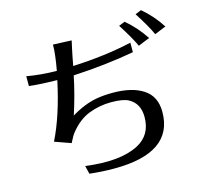

<svg xmlns="http://www.w3.org/2000/svg" viewBox="-122 -993 1244 1164"><g transform="rotate(-15 500.0 -411.0)"><path d="M84 -585V-646.5Q171.9 -630.9 271.5 -629.9Q290 -731.4 290 -790L406.2 -785.2Q401.4 -761.7 395.5 -736.8Q389.6 -711.9 385.7 -689.5L375 -632.8Q578.1 -641.6 746.1 -679.7V-620.1Q569.3 -587.9 363.3 -577.1Q340.8 -465.8 300.8 -341.8Q384.8 -392.6 462.9 -406.2Q506.8 -414.1 564.5 -414.1Q684.6 -414.1 754.9 -368.2Q825.2 -322.3 825.2 -224.6Q825.2 32.2 455.1 32.2Q379.9 32.2 300.8 23.4L288.1 -28.3Q502 0 619.1 -60.5Q712.9 -109.4 712.9 -222.7Q712.9 -307.6 648.4 -342.8Q614.3 -361.3 540 -361.3Q465.8 -361.3 399.4 -335.4Q333 -309.6 279.3 -242.2Q265.6 -225.6 245.1 -183.6L143.6 -219.7Q213.9 -360.4 259.8 -575.2Q145.5 -577.1 84 -585ZM707 -795.9 745.1 -811.5Q814.5 -752.9 863.3 -677.7L791 -648.4Q766.6 -703.1 707 -795.9ZM821.3 -837.9 859.4 -853.5Q928.7 -794.9 976.6 -719.7L905.3 -690.4Q880.9 -745.1 821.3 -837.9Z"/></g></svg>

Font: GenEi LateMin v2
Style: Medium
Weight: 500
Designer: o_tamon (Modified)
Foundry: o_tamon / Adobe Systems Incorporated / FONT 910 / Philipp H. Poll
Version: Version 2.1;Original Version 1.004